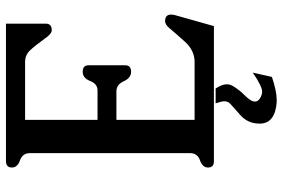

<svg xmlns="http://www.w3.org/2000/svg" viewBox="-174 -562 958 651"><g transform="rotate(-90 305.5 -236.0)"><path d="M331.5 15.6Q345.7 37.6 345.7 52.7Q345.7 65.4 338.9 75.7Q325.7 97.2 309.6 112.8Q287.1 134.8 287.1 149.4Q287.1 158.7 297.4 165.5Q309.1 173.3 321.3 173.3Q338.4 173.3 385.3 141.6L370.6 206.5Q322.8 222.7 292.5 222.7H284.7Q214.8 217.3 212.4 168.5V164.1Q212.4 123.5 243.7 97.2Q262.7 81.1 279.8 64.9Q288.1 57.6 288.1 44.4Q288.1 36.6 281.2 15.6ZM225.1 -55.7H421.4Q460.4 -55.7 490 -88.4Q519.5 -121.1 535.6 -140.6Q548.3 -155.8 559.6 -155.8Q582 -155.8 582 -135.7Q582 -128.4 580.6 -123.5L543 9.8H84.5Q63.5 9.8 63.5 -10.3Q63.5 -28.8 87.9 -37.4Q112.3 -45.9 112.3 -71.3V-613.8Q112.3 -639.2 87.9 -647.7Q63.5 -656.2 63.5 -675.3Q63.5 -695.3 85.9 -695.3H551.3V-560.1Q551.3 -540 528.8 -540Q516.6 -540 500 -564.5Q476.1 -597.7 460.4 -614Q444.8 -630.4 421.4 -630.4H225.1V-384.8H324.7Q347.2 -384.8 356.9 -409.9Q366.7 -435.1 388.2 -435.1Q410.2 -435.1 410.2 -415V-291Q410.2 -271 388.2 -271Q367.2 -271 356 -295.9Q344.7 -320.8 321.8 -320.8H225.1Z"/></g></svg>

Font: Caudex
Style: Bold
Weight: 700
Version: Version 1.01